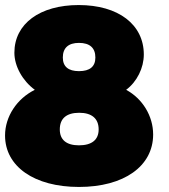

<svg xmlns="http://www.w3.org/2000/svg" viewBox="-22 -731 671 761"><path d="M290 -711C136 -711 35 -637 35 -522C35 -469 67 -411 116 -375C45 -340 -2 -269 -2 -194C-2 -71 114 10 291 10C469 10 585 -72 585 -198C585 -271 543 -340 478 -375C521 -407 548 -462 548 -515C548 -634 447 -711 290 -711ZM291 -561C334 -561 356 -541 356 -503C356 -467 334 -449 291 -449C249 -449 227 -467 227 -503C227 -541 249 -561 291 -561ZM292 -284C342 -284 369 -261 369 -218C369 -177 342 -155 291 -155C241 -155 215 -177 215 -218C215 -261 241 -284 292 -284Z"/></svg>

Font: Montserrat-Arabic Black
Style: Regular
Weight: 900
Designer: Mohamed Gaber
Foundry: Kief Type Foundry
Version: Version 5.008;PS 005.008;hotconv 1.0.88;makeotf.lib2.5.64775